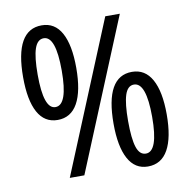

<svg xmlns="http://www.w3.org/2000/svg" viewBox="-82 -804 885 896"><g transform="rotate(-10 361.0 -356.5)"><path d="M171 -276Q109 -276 77.5 -333.5Q46 -391 46 -500Q46 -724 173 -724Q235 -724 266.5 -666.5Q298 -609 298 -501Q298 -391 266 -333.5Q234 -276 171 -276ZM179 0 473 -714H542L248 0ZM171 -337Q229 -337 229 -500Q229 -663 172 -663Q142 -663 128.5 -623Q115 -583 115 -500Q115 -337 171 -337ZM548 11Q487 11 455.5 -47Q424 -105 424 -213Q424 -437 550 -437Q612 -437 644 -379.5Q676 -322 676 -214Q676 -104 644 -46.5Q612 11 548 11ZM549 -50Q607 -50 607 -214Q607 -377 549 -377Q519 -377 506 -336.5Q493 -296 493 -214Q493 -130 506 -90Q519 -50 549 -50Z"/></g></svg>

Font: Noto Sans Tamil Condensed
Style: Regular
Weight: 400
Width: 3
Designer: Jelle Bosma - Monotype Design Team
Foundry: Monotype Imaging Inc.
Version: Version 2.004